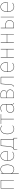

<svg xmlns="http://www.w3.org/2000/svg" viewBox="3400 -3970 763 7604"><g transform="rotate(-90 3782.0 -167.5)"><path d="M441.7 0H455.7V-518.3H120.7V0H134.7V-505.1H441.7Z M883.3 -528.3C804.3 -528.3 750.7 -486.1 710.2 -429.4L709 -518.3H696.7V193.9L710.7 191.3V-86.9C746.6 -32.7 801.8 9.4 878.4 9.4C999.4 9.4 1063.6 -94.6 1063.6 -264C1063.6 -433.1 999.9 -528.3 883.3 -528.3ZM878 -3.7C803.6 -3.7 750.3 -44.6 710.7 -105V-413.2C755.8 -474.5 804.4 -515.1 883.3 -515.1C991.7 -515.1 1049.1 -426 1049.1 -264C1049.1 -100.4 989.8 -3.7 878 -3.7Z M1596.7 -285.9C1596.7 -427 1538.9 -528.3 1412.9 -528.3C1292.4 -528.3 1214.7 -426 1214.7 -254.3C1214.7 -86.3 1294.3 9.4 1417.6 9.4C1484.6 9.4 1529.1 -13 1574.6 -50.8L1566.7 -61.4C1521.7 -24.3 1480.9 -3.7 1417.6 -3.7C1307.9 -3.7 1232.2 -86.2 1229.2 -248.6H1595.3C1596.3 -260.4 1596.7 -271.4 1596.7 -285.8ZM1582.1 -260.8H1229.2C1231.1 -428 1307.2 -515.1 1413.7 -515.1C1531 -515.1 1582.7 -419.4 1582.7 -290.6C1582.7 -277.1 1582.7 -270.8 1582.1 -260.8Z M2075.7 -13.1V-518.3H1804.3L1788.6 -286.6C1775.3 -90 1746.9 -48 1696.1 -13.1H1667.9V135.3H1678.4L1683.1 0H2105.4L2110.1 135.3H2120.7V-13.1ZM2060.9 -13.1H1711.9C1762.1 -44.6 1790.4 -93.6 1803.4 -287.8L1818.3 -505.1H2060.9Z M2478.9 -528.3C2352 -528.3 2271.7 -426 2271.7 -256.4C2271.7 -86.4 2357.6 9.4 2478.6 9.4C2537.9 9.4 2580.9 -12.1 2615.6 -44L2606.7 -53.6C2573.7 -23.4 2533.7 -3.7 2477.7 -3.7C2367.6 -3.7 2286.6 -92.3 2286.6 -256.4C2286.6 -422.4 2363.4 -515.1 2479.3 -515.1C2530.3 -515.1 2568.6 -499.6 2602.3 -468.7L2610.7 -478.3C2573.1 -512.1 2533.1 -528.3 2478.9 -528.3Z M3062.6 -518.3H2674.9V-504.7H2862.1V0H2876.1V-504.7H3060.9Z M3456.9 -110V-372C3456.9 -471.4 3415.1 -528.3 3307.7 -528.3C3259.1 -528.3 3212.1 -516.4 3158.4 -494.3L3162.8 -482C3215.7 -503.7 3261.7 -515.1 3307.7 -515.1C3408.6 -515.1 3442.8 -462.1 3442.8 -370.7V-306.1H3322.3C3199.3 -306.1 3120.7 -248.1 3120.7 -144.6C3120.7 -53.8 3176.3 9.4 3274.1 9.4C3354.7 9.4 3408.3 -27.5 3444.6 -96.2C3445.1 -30.9 3460.8 -3.7 3502.4 9.4L3506 -0.7C3468.6 -13.3 3456.8 -39.1 3456.8 -110ZM3274.1 -3.7C3186.3 -3.7 3135.6 -60 3135.6 -144.6C3135.6 -241 3207.6 -293.4 3324.8 -293.4H3442.8V-114.5C3407.8 -44.3 3357.3 -3.7 3274.1 -3.7Z M3902.7 -280.9C3964.3 -287.3 4006.1 -327.9 4006.1 -395.6C4006.1 -468 3959.1 -528.9 3842.1 -528.9C3785.1 -528.9 3736.7 -520.7 3699.7 -513.3V0H3841.3C3960.9 0 4036.1 -51.4 4036.1 -151.3C4036.1 -233.3 3988 -277.7 3902.7 -280.9ZM3842.6 -516.1C3953.1 -516.1 3992.1 -460 3992.1 -395.6C3992.1 -327.6 3948.7 -286.1 3873.6 -286.1H3713.7V-502.7C3746.7 -509.3 3787.4 -516.1 3842.6 -516.1ZM3841.3 -12.7H3713.7V-273.4H3877.7C3975.6 -273.4 4021.7 -230.6 4021.7 -150.9C4021.7 -56.9 3949.7 -12.7 3841.3 -12.7Z M4257.1 -518.3 4239.7 -285.4C4223.7 -72.6 4217 -30.7 4154.6 -8.7L4158.4 3.2C4231.4 -22.4 4237.3 -66.3 4253.7 -284.6L4270.2 -505.1H4525.3V0H4539.3V-518.3Z M5117.7 -285.9C5117.7 -427 5059.9 -528.3 4933.9 -528.3C4813.4 -528.3 4735.7 -426 4735.7 -254.3C4735.7 -86.3 4815.3 9.4 4938.6 9.4C5005.6 9.4 5050.1 -13 5095.6 -50.8L5087.7 -61.4C5042.7 -24.3 5001.9 -3.7 4938.6 -3.7C4828.9 -3.7 4753.2 -86.2 4750.2 -248.6H5116.3C5117.3 -260.4 5117.7 -271.4 5117.7 -285.8ZM5103.1 -260.8H4750.2C4752.1 -428 4828.2 -515.1 4934.7 -515.1C5052 -515.1 5103.7 -419.4 5103.7 -290.6C5103.7 -277.1 5103.7 -270.8 5103.1 -260.8Z M5631.9 0H5645.9V-518.3H5631.9V-278.6H5320.7V-518.3H5306.7V0H5320.7V-265.4H5631.9Z M6212.9 0H6226.9V-518.3H6212.9V-278.6H5901.7V-518.3H5887.7V0H5901.7V-265.4H6212.9Z M6594.6 -332.3H6482.7V-518.3H6468.7V0H6597.1C6710.4 0 6781 -55.7 6781 -172.7C6781 -272 6727.4 -332.3 6594.6 -332.3ZM6903.3 -518.3V0H6917.3V-518.3ZM6595.9 -13.1H6482.7V-319.1H6595C6719.6 -319.1 6766.6 -264 6766.6 -172.7C6766.6 -63.3 6704.4 -13.1 6595.9 -13.1Z M7495.7 -285.9C7495.7 -427 7437.9 -528.3 7311.9 -528.3C7191.4 -528.3 7113.7 -426 7113.7 -254.3C7113.7 -86.3 7193.3 9.4 7316.6 9.4C7383.6 9.4 7428.1 -13 7473.6 -50.8L7465.7 -61.4C7420.7 -24.3 7379.9 -3.7 7316.6 -3.7C7206.9 -3.7 7131.2 -86.2 7128.2 -248.6H7494.3C7495.3 -260.4 7495.7 -271.4 7495.7 -285.8ZM7481.1 -260.8H7128.2C7130.1 -428 7206.2 -515.1 7312.7 -515.1C7430 -515.1 7481.7 -419.4 7481.7 -290.6C7481.7 -277.1 7481.7 -270.8 7481.1 -260.8Z"/></g></svg>

Font: Fira Sans Hair
Style: Regular
Weight: 100
Designer: bBox Type GmbH & Carrois Corporate GbR & Edenspiekermann AG
Foundry: bBox Type GmbH & Carrois Corporate GbR & Edenspiekermann AG
Version: Version 4.300;PS 004.300;hotconv 1.0.88;makeotf.lib2.5.64775